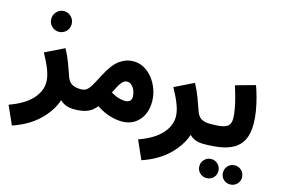

<svg xmlns="http://www.w3.org/2000/svg" viewBox="-145 -891 1997 1365"><g transform="rotate(15 854.0 -208.5)"><path d="M174 -499Q143 -499 121 -521Q99 -543 99 -574Q99 -606 121 -628.5Q143 -651 174 -651Q205 -651 227 -628.5Q249 -606 249 -574Q249 -543 227 -521Q205 -499 174 -499Z M25 231 -36 94Q76 54 129 -5Q182 -64 182 -129Q182 -171 162 -222Q142 -273 110 -330L251 -399Q276 -353 294.5 -304Q313 -255 323 -225Q336 -179 361 -162Q386 -145 432 -145Q471 -145 489 -123.5Q507 -102 507 -72Q507 -37 485 -16Q463 5 422 5Q354 5 317 -34Q290 48 216.5 119.5Q143 191 25 231Z M422 5 432 -145Q457 -145 473.5 -157.5Q490 -170 506.5 -198.5Q523 -227 547 -274Q595 -367 642.5 -400.5Q690 -434 742 -434Q786 -434 822.5 -413.5Q859 -393 886 -358.5Q913 -324 928.5 -280.5Q944 -237 944 -192Q944 -105 896.5 -52Q849 1 771 1Q732 1 684.5 -12.5Q637 -26 584 -61Q554 -24 517 -9.5Q480 5 422 5ZM737 -283Q714 -283 695.5 -259Q677 -235 651 -180Q680 -162 707 -154Q734 -146 754 -146Q803 -146 803 -189Q803 -211 794.5 -232.5Q786 -254 770.5 -268.5Q755 -283 737 -283Z M978 231 917 94Q1029 54 1082 -5Q1135 -64 1135 -129Q1135 -171 1115 -222Q1095 -273 1063 -330L1204 -399Q1229 -353 1247.5 -304Q1266 -255 1276 -225Q1289 -179 1314 -162Q1339 -145 1385 -145Q1424 -145 1442 -123.5Q1460 -102 1460 -72Q1460 -37 1438 -16Q1416 5 1375 5Q1307 5 1270 -34Q1243 48 1169.5 119.5Q1096 191 978 231Z M1631 234Q1601 234 1581 214Q1561 194 1561 165Q1561 135 1581 114.5Q1601 94 1631 94Q1660 94 1680.5 114.5Q1701 135 1701 165Q1701 194 1680.5 214Q1660 234 1631 234ZM1457 234Q1428 234 1407.5 214Q1387 194 1387 165Q1387 135 1407.5 114.5Q1428 94 1457 94Q1486 94 1506.5 114.5Q1527 135 1527 165Q1527 194 1506.5 214Q1486 234 1457 234Z M1375 5 1385 -145Q1444 -145 1475.5 -152.5Q1507 -160 1519.5 -177Q1532 -194 1532 -223Q1532 -255 1524.5 -295.5Q1517 -336 1505.5 -378.5Q1494 -421 1483 -456L1627 -496Q1640 -461 1652.5 -415.5Q1665 -370 1673.5 -320Q1682 -270 1682 -223Q1682 -149 1658 -104Q1634 -59 1591.5 -35.5Q1549 -12 1493.5 -3.5Q1438 5 1375 5Z"/></g></svg>

Font: Noto Sans Arabic SemCond ExtBd
Style: Regular
Weight: 800
Width: 4
Designer: Monotype Design Team, Nadine Chahine, Nizar Qandah and Khaled Hosny
Foundry: Monotype Imaging Inc.
Version: Version 2.012; ttfautohint (v1.8.4.7-5d5b)